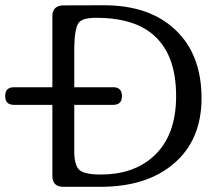

<svg xmlns="http://www.w3.org/2000/svg" viewBox="-20 -721 857 741"><path d="M570.3 -115.7Q659.7 -195.3 659.7 -349.6Q659.7 -433.6 636.2 -493.7Q607.4 -566.9 544.4 -606.9Q471.2 -652.3 352.1 -652.3Q298.8 -652.3 284.2 -633.8Q268.1 -612.8 266.6 -539.6V-384.3H417Q450.7 -384.3 450.7 -350.1Q450.7 -316.4 417 -316.4H266.6V-131.3Q268.1 -81.5 286.6 -64.9Q306.6 -47.4 369.1 -47.4Q493.2 -47.4 570.3 -115.7ZM657.2 -605.5Q757.8 -510.3 757.8 -342.3Q757.8 -179.7 649.4 -88.4Q544.9 0 367.2 0H224.6Q182.1 0 182.1 -42.5V-316.4H33.7Q0 -316.4 0 -350.1Q0 -384.3 33.7 -384.3H182.1V-658.2Q182.1 -698.2 222.2 -700.2L380.9 -700.7Q557.1 -700.7 657.2 -605.5Z"/></svg>

Font: inglobal
Style: Regular
Weight: 400
Designer: Andrey Kochetov, Denis Davydov, Evgeny Yurtaev
Foundry: inglobal
Version: Version 1.00 September 25, 2014, initial release